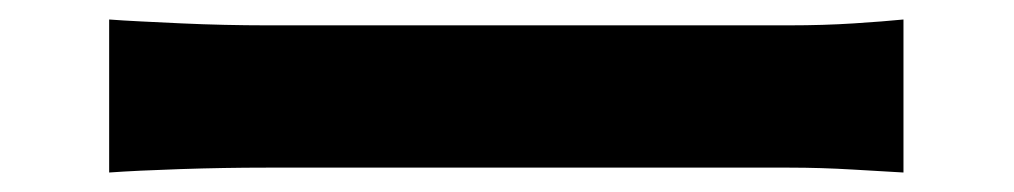

<svg xmlns="http://www.w3.org/2000/svg" viewBox="-20 -483 1040 197"><path d="M92 -463Q105 -462 125 -461Q145 -460 166.5 -459Q188 -458 210.5 -457.5Q233 -457 253 -457H790Q825 -457 856 -459Q887 -461 907 -463V-306Q889 -307 855.5 -309Q822 -311 790 -311H253Q210 -311 165 -309.5Q120 -308 92 -306Z"/></svg>

Font: SpoqaHanSans-Bold
Style: Regular
Weight: 700
Designer: [Spoqa Han Sans] Dong-huui Kim \uAE40 \uB3D9 \uD718   [Noto Sans] Ryoko NISHIZUKA \u897F \u585A \u6DBC \u5B50  (kana & i
Foundry: Spoqa (http://www.spoqa-han-sans.com)
Version: Version 2.000